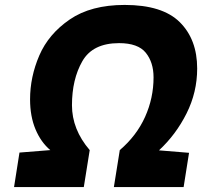

<svg xmlns="http://www.w3.org/2000/svg" viewBox="-20 -759 820 779"><path d="M59 -140 184 -150Q146 -182 124 -234.5Q102 -287 102 -356Q102 -447 139.5 -534Q177 -621 263 -680Q349 -739 486 -739Q639 -739 709.5 -669Q780 -599 780 -481Q780 -385 737 -299Q694 -213 625 -149L747 -139L725 0H442L466 -150Q534 -208 568.5 -284.5Q603 -361 603 -445Q603 -506 571.5 -545Q540 -584 463 -584Q356 -584 314 -510.5Q272 -437 272 -332Q272 -234 344 -150L320 0H37Z"/></svg>

Font: Exo ExtraBold
Style: Italic
Weight: 800
Italic angle: -9°
Designer: Natanael Gama
Foundry: Natanael Gama
Version: Version 1.500; ttfautohint (v1.6)